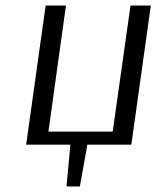

<svg xmlns="http://www.w3.org/2000/svg" viewBox="-20 -520 566 690"><path d="M452 0H294L267 150H219L233 0H74L144 -500H217L154 -47H385L449 -500H522Z"/></svg>

Font: Arsenal SC
Style: Italic
Weight: 400
Italic angle: -9.10001°
Designer: Andrij Shevchenko
Foundry: Stairsfor
Version: Version 2.001; ttfautohint (v1.8.4.7-5d5b)